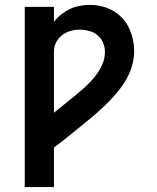

<svg xmlns="http://www.w3.org/2000/svg" viewBox="-20 -763 640 783"><path d="M81 0V-735H200V-674Q213 -691 229.5 -704Q246 -717 264.5 -726Q283 -735 304 -739Q325 -743 346 -743Q370 -743 394 -737.5Q418 -732 439.5 -720Q461 -708 478 -690Q495 -672 505.5 -650Q516 -628 521.5 -604Q527 -580 527 -555Q527 -522 517 -490Q507 -458 489.5 -430Q472 -402 450 -377Q428 -352 404 -329Q380 -306 354.5 -285Q329 -264 303.5 -243Q278 -222 252 -201.5Q226 -181 200 -161V0ZM200 -303Q221 -321 243 -338Q265 -355 286.5 -373Q308 -391 328.5 -409.5Q349 -428 366.5 -450Q384 -472 396 -497.5Q408 -523 408 -551Q408 -571 400 -589.5Q392 -608 377 -620Q362 -632 343 -637Q324 -642 304 -642Q285 -642 266.5 -636.5Q248 -631 233 -619.5Q218 -608 209 -590.5Q200 -573 200 -554Z"/></svg>

Font: Iosevka Fixed Extended
Style: Bold
Weight: 700
Width: 7
Monospace: yes
Designer: Belleve Invis
Foundry: Belleve Invis
Version: Version 24.1.1; ttfautohint (v1.8.4)